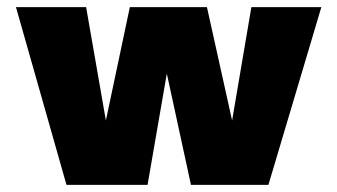

<svg xmlns="http://www.w3.org/2000/svg" viewBox="-20 -520 949 540"><path d="M24.9 -500H222.2L277.8 -181.2L345.2 -500H562L632.8 -181.2L687 -500H883.8L734.9 0H517.1L449.2 -313L395 0H167Z"/></svg>

Font: Overused Grotesk Black
Style: Regular
Weight: 900
Version: Version 0.002